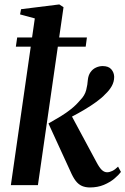

<svg xmlns="http://www.w3.org/2000/svg" viewBox="-20 -835 566 866"><path d="M29 0 137 -752 70.5 -770 75 -793.5 247.5 -815 266.5 -802.5 151 0ZM385.5 10.5Q365 10.5 349.2 3.5Q333.5 -3.5 321.2 -19.5Q309 -35.5 297 -63.5L198.5 -278Q228.5 -295 253.5 -310.2Q278.5 -325.5 300.2 -342.8Q322 -360 341.5 -383Q362.5 -404 368.8 -429Q375 -454 376 -473Q378 -495 388 -509.2Q398 -523.5 412.8 -530.2Q427.5 -537 443 -537Q469.5 -537 482 -522.5Q494.5 -508 495 -488.5Q495 -466 483.8 -446.2Q472.5 -426.5 455 -410.5Q440 -394 415.2 -376Q390.5 -358 361.5 -340.8Q332.5 -323.5 304 -308.8Q275.5 -294 252.5 -284L297 -323.5L415.5 -103Q428.5 -78.5 439.5 -68.2Q450.5 -58 463 -58Q474 -58 486.5 -64Q499 -70 512.5 -83.5L525.5 -59.5Q515.5 -46 496 -29.5Q476.5 -13 448.5 -1.2Q420.5 10.5 385.5 10.5ZM57.5 -666H372L366.5 -624.5H51.5Z"/></svg>

Font: Merriweather 96pt SemiBold
Style: Italic
Weight: 600
Italic angle: -7.8°
Version: Version 2.101